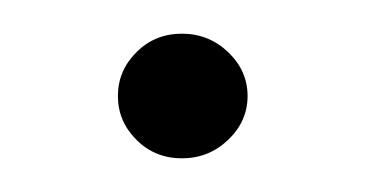

<svg xmlns="http://www.w3.org/2000/svg" viewBox="-20 -87 217 114"><path d="M88 7Q72 7 61 -4Q50 -15 50 -30Q50 -45 61 -56Q72 -67 88 -67Q104 -67 115.5 -56Q127 -45 127 -30Q127 -15 115.5 -4Q104 7 88 7Z"/></svg>

Font: Alumni Sans
Style: Regular
Weight: 400
Designer: Robert E. Leuschke
Foundry: Robert E. Leuschke
Version: Version 1.018